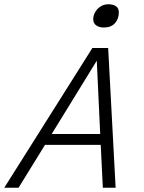

<svg xmlns="http://www.w3.org/2000/svg" viewBox="-40 -880 674 900"><path d="M118 -201 151 -252H452L467 -201ZM47 0H-20L393 -655H433V-627L184 -222ZM502 0H442L431 -224L412 -631L422 -655H467ZM447 -751Q425 -751 411 -761Q397 -771 397 -790Q397 -807 406 -823Q415 -839 431 -849.5Q447 -860 468 -860Q490 -860 503.5 -851Q517 -842 517 -822Q517 -791 498.5 -771Q480 -751 447 -751Z"/></svg>

Font: Intel One Mono Light
Style: Italic
Weight: 300
Italic angle: -16°
Monospace: yes
Designer: Fred Shallcrass
Foundry: Frere-Jones Type LLC
Version: Version 1.004